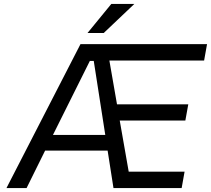

<svg xmlns="http://www.w3.org/2000/svg" viewBox="-20 -963 1080 983"><path d="M428 -794 550 -943H668L511 -794ZM13 0 392 -737H1040L1025 -653H540L579 -429H944L929 -346H593L639 -84H925L910 0H561L531 -192H211L116 0ZM251 -272H519L460 -651H440Z"/></svg>

Font: Tomorrow
Style: Italic
Weight: 400
Italic angle: -10°
Designer: Tony de Marco, Monica Rizzolli
Foundry: Just in Type
Version: Version 2.002